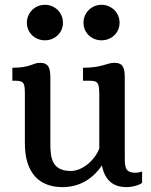

<svg xmlns="http://www.w3.org/2000/svg" viewBox="-20 -765 626 795"><path d="M83 -171.4C83 -50.8 140.6 9.8 238.8 9.8C305.7 9.8 361.8 -21 401.9 -80.1C416.5 -5.4 462.4 9.8 504.4 9.8C524.4 9.8 552.7 3.9 568.4 -7.8V-55.2C561 -51.8 549.3 -49.8 540 -49.8C493.7 -49.8 496.6 -79.1 496.6 -129.9V-442.4C496.6 -482.4 490.7 -504.9 453.6 -504.9C421.9 -504.9 402.8 -484.4 323.7 -484.4V-430.7H351.6C390.1 -430.7 390.1 -416.5 391.1 -374V-149.9C372.6 -101.6 321.3 -57.1 273.4 -57.1C196.3 -57.1 188.5 -109.4 188.5 -168V-440.4C188.5 -480.5 183.1 -504.9 146 -504.9C114.7 -504.9 107.4 -484.4 31.2 -484.4V-430.7H43.9C82.5 -430.7 82.5 -416.5 83 -374ZM400.4 -598.1C441.9 -598.1 475.1 -629.4 475.1 -670.9C475.1 -712.4 441.9 -745.1 400.4 -745.1C358.9 -745.1 325.7 -712.4 325.7 -670.9C325.7 -629.4 358.9 -598.1 400.4 -598.1ZM166 -598.1C207.5 -598.1 240.7 -629.4 240.7 -670.9C240.7 -712.4 207.5 -745.1 166 -745.1C124.5 -745.1 91.3 -712.4 91.3 -670.9C91.3 -629.4 124.5 -598.1 166 -598.1Z"/></svg>

Font: Arbutus Slab
Style: Regular
Weight: 400
Designer: Karolina Lach
Foundry: Karolina Lach
Version: Version 1.001